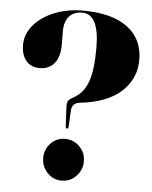

<svg xmlns="http://www.w3.org/2000/svg" viewBox="-52 -764 649 818"><g transform="rotate(5 272.0 -355.0)"><path d="M235 -308.5Q233.5 -331.5 251.5 -342L268 -352Q305.5 -374 323 -423Q340.5 -472 340.5 -566.5Q340.5 -711 267.5 -711Q230.5 -711 211 -687.8Q191.5 -664.5 192 -624L192.5 -568Q192.5 -516.5 170 -488.2Q147.5 -460 106 -460Q70.5 -460 49.2 -484.5Q28 -509 28 -553Q28 -598 59.5 -636Q91 -674 146 -697Q201 -720 271.5 -720Q393.5 -720 460.2 -670.8Q527 -621.5 527 -531Q527 -457 475.5 -403.8Q424 -350.5 324.5 -332.5L285.5 -327Q257.5 -322 255.5 -292L252 -222Q251.5 -213.5 245.5 -213.5Q240 -213.5 239.5 -222.5ZM241.5 9.5Q205.5 9.5 180.5 -17.2Q155.5 -44 155.5 -80.5Q155.5 -116.5 180.5 -142.8Q205.5 -169 241.5 -169Q279 -169 304.2 -142.8Q329.5 -116.5 329.5 -80.5Q329.5 -44 304.2 -17.2Q279 9.5 241.5 9.5Z"/></g></svg>

Font: Fraunces 144pt
Style: Bold
Weight: 700
Version: Version 1.000;[b76b70a41]